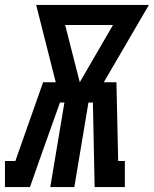

<svg xmlns="http://www.w3.org/2000/svg" viewBox="-58 -755 621 775"><path d="M-38 0V-105H4L116 -423H167L88 -735H543L361 -423H412L419 -105H446V0H324L317 -341H299L242 0H145L202 -341H184L108 -128L63 0ZM264 -423 398 -654H205Z"/></svg>

Font: Iosevka Slab Extrabold
Style: Italic
Weight: 800
Italic angle: -9°
Monospace: yes
Designer: Belleve Invis
Foundry: Belleve Invis
Version: Version 11.1.0; ttfautohint (v1.8.3)